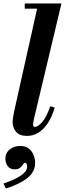

<svg xmlns="http://www.w3.org/2000/svg" viewBox="-25 -774 375 1109"><path d="M131 11Q88 11 68 -12.5Q48 -36 48 -67Q48 -79 50.5 -96.5Q53 -114 57 -132L196 -754H330L171 -87Q168 -74 167 -65.5Q166 -57 166 -54Q166 -41 178 -41Q192 -41 216.5 -66.5Q241 -92 266 -161L291 -152Q275 -98 250.5 -61.5Q226 -25 195.5 -7Q165 11 131 11ZM118 -724V-754H273V-724ZM9 315 -5 286Q56 266 94 241Q132 216 132 188Q132 177 127.5 171.5Q123 166 119 166Q114 166 108 175.5Q102 185 91.5 194.5Q81 204 60 204Q32 204 19 185Q6 166 6 144Q6 109 31.5 89Q57 69 91 69Q123 69 142 84.5Q161 100 169.5 122.5Q178 145 178 167Q178 218 134 253.5Q90 289 9 315Z"/></svg>

Font: Libre Bodoni
Style: Bold Italic
Weight: 700
Italic angle: -13°
Version: Version 2.005;gftools[0.9.23]